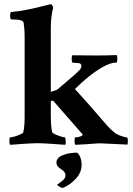

<svg xmlns="http://www.w3.org/2000/svg" viewBox="-20 -699 645 932"><path d="M29.3 3.9Q25.4 0 25.4 -16.6Q25.4 -32.2 29.3 -32.2Q37.1 -32.2 51.8 -36.6Q66.4 -41 79.1 -46.9Q91.8 -52.7 92.8 -56.6Q99.6 -84 99.6 -130.9V-518.6Q99.6 -541 98.1 -558.6Q96.7 -576.2 94.7 -588.9Q90.8 -604.5 43.9 -604.5H35.2Q29.3 -604.5 29.3 -624Q29.3 -640.6 35.2 -640.6Q73.2 -644.5 108.9 -651.4Q144.5 -658.2 172.4 -665.5Q200.2 -672.9 213.9 -675.8L225.6 -678.7Q229.5 -679.7 233.4 -673.3Q237.3 -667 238.3 -662.1Q226.6 -618.2 226.6 -563.5V-252.9Q252.9 -260.7 259.8 -265.6Q279.3 -282.2 301.3 -300.8Q323.2 -319.3 341.8 -335.9Q358.4 -350.6 366.7 -359.9Q375 -369.1 375 -378.9Q375 -392.6 358.4 -393.1Q341.8 -393.6 330.1 -395.5Q329.1 -399.4 328.6 -404.3Q328.1 -409.2 328.1 -416Q328.1 -429.7 332 -430.7L443.4 -429.7Q471.7 -429.7 497.6 -430.2Q523.4 -430.7 544.9 -431.6Q548.8 -430.7 549.3 -421.4Q549.8 -412.1 548.8 -403.8Q547.9 -395.5 545.9 -395.5Q516.6 -395.5 477.5 -373Q410.2 -334 343.8 -266.6Q419.9 -183.6 467.3 -127.4Q514.6 -71.3 533.2 -57.6Q545.9 -46.9 566.4 -39.6Q586.9 -32.2 595.7 -32.2Q600.6 -32.2 600.6 -13.7Q600.6 -2.9 598.6 2.9L475.6 -2.9Q463.9 -3.9 445.3 -2.4Q426.8 -1 401.4 1L345.7 3.9Q341.8 0 341.8 -16.6Q341.8 -32.2 345.7 -32.2Q355.5 -32.2 368.2 -36.1Q380.9 -40 380.9 -44.9Q380.9 -46.9 379.9 -47.9L237.3 -210.9L226.6 -208V-145.5Q226.6 -81.1 233.4 -56.6Q235.4 -52.7 248 -46.9Q260.7 -41 274.9 -36.6Q289.1 -32.2 294.9 -32.2Q296.9 -32.2 297.9 -24.4Q298.8 -16.6 298.8 -7.8Q298.8 1 296.9 3.9Q291 3.9 274.4 2.4Q257.8 1 235.8 -0.5Q213.9 -2 194.3 -2.9Q174.8 -3.9 163.1 -3.9Q151.4 -3.9 131.3 -2.9Q111.3 -2 89.8 -0.5Q68.4 1 51.8 2.4Q35.2 3.9 29.3 3.9ZM283.2 212.9Q278.3 212.9 268.1 207Q257.8 201.2 257.8 197.3Q270.5 188.5 284.2 177.2Q297.9 166 297.9 152.3Q297.9 134.8 276.4 122.1Q253.9 108.4 253.9 90.8Q253.9 66.4 284.7 54.2Q315.4 42 354.5 42Q376 60.5 376 102.5Q376 138.7 347.7 168.9Q319.3 199.2 286.1 212.9Z"/></svg>

Font: Crimson Text Bold
Style: Bold
Weight: 700
Designer: Sebastian Kosch
Foundry: Sebastian Kosch
Version: Version 1.10 July 1, 2025